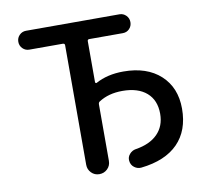

<svg xmlns="http://www.w3.org/2000/svg" viewBox="-81 -818 975 911"><g transform="rotate(-10 406.5 -362.5)"><path d="M101.6 -639.6Q83 -639.6 69.8 -652.8Q56.6 -666 56.6 -685.1Q56.6 -704.1 69.8 -717.3Q83 -730.5 101.6 -730.5H551.8Q570.3 -730.5 583.5 -717.3Q596.7 -704.1 596.7 -685.1Q596.7 -666 584 -652.8Q571.3 -639.6 551.8 -639.6H390.6Q381.8 -639.6 381.8 -630.9V-433.6Q381.8 -430.7 384.3 -429.2Q386.7 -427.7 388.7 -428.7Q445.3 -460 522.5 -460Q635.7 -460 701.2 -399.9Q766.6 -339.8 766.6 -238.3Q766.6 -132.8 705.6 -70.8Q644.5 -8.8 528.3 3.9Q509.8 5.9 494.1 -5.9Q478.5 -17.6 476.6 -38.1Q474.6 -55.7 486.8 -69.8Q499 -84 516.6 -86.9Q585.9 -97.7 623 -135.3Q660.2 -172.9 660.2 -232.4Q660.2 -297.9 618.7 -334Q577.1 -370.1 502 -370.1Q435.5 -370.1 388.7 -339.8Q381.8 -335.9 381.8 -326.2V-54.7Q381.8 -31.2 365.7 -15.6Q349.6 0 326.7 0Q303.7 0 288.1 -16.1Q272.5 -32.2 272.5 -54.7V-630.9Q272.5 -639.6 262.7 -639.6Z"/></g></svg>

Font: Rounded Mgen+ 2p medium
Style: Regular
Weight: 500
Designer: [Source Han Sans]
Ryoko NISHIZUKA  (kana & ideographs); Paul D. Hunt (Latin, Greek & Cyrillic); Wenlong ZHANG  (bopomofo
Version: Version 1.059.20150602